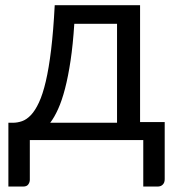

<svg xmlns="http://www.w3.org/2000/svg" viewBox="-20 -526 658 721"><path d="M419.5 -65V-436.5H259Q254 -358.5 245 -298.5Q236 -238.5 224.2 -193.2Q212.5 -148 198.2 -116.5Q184 -85 168.5 -65ZM598.5 -67.5V147Q598.5 160 591.2 167.2Q584 174.5 572.5 174.5H518V0H92V149Q92 158.5 86.2 166.5Q80.5 174.5 67.5 174.5H11.5V-65H28Q45.5 -65 62.8 -71Q80 -77 96 -93.8Q112 -110.5 126.2 -141Q140.5 -171.5 152 -220.5Q163.5 -269.5 172 -339.8Q180.5 -410 185.5 -506.5H506V-67.5Z"/></svg>

Font: Lato 2
Style: Regular
Weight: 400
Designer: Lukasz Dziedzic with Adam Twardoch and Botio Nikoltchev
Foundry: tyPoland Lukasz Dziedzic
Version: Version 2.015; 2015-08-06; http://www.latofonts.com/